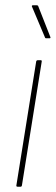

<svg xmlns="http://www.w3.org/2000/svg" viewBox="-20 -707 211 727"><path d="M47 0Q41 0 42 -5L117 -474Q118 -479 123 -479H134Q139 -479 138 -474L63 -5Q62 0 58 0ZM155 -562Q151 -562 150 -566L101 -682Q100 -684 101 -685.5Q102 -687 104 -687H119Q124 -687 125 -683L171 -566Q172 -562 167 -562Z"/></svg>

Font: Sofia Sans Condensed Thin
Style: Italic
Weight: 250
Italic angle: -9°
Version: Version 4.100